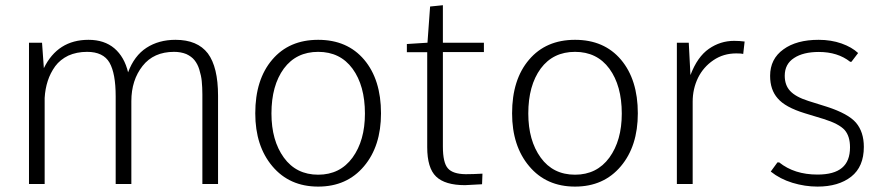

<svg xmlns="http://www.w3.org/2000/svg" viewBox="-20 -688 3301 718"><path d="M471.2 0V-309.6Q471.2 -388.2 513.2 -441.4Q554.7 -494.1 630.9 -494.1Q656.2 -494.1 676.8 -485.8Q696.3 -476.6 707 -463.4Q719.2 -448.2 725.1 -428.7Q732.4 -405.3 734.4 -385.3Q736.8 -360.8 736.8 -335V0H795.4V-330.1Q795.4 -437 757.3 -488.3Q718.3 -539.1 636.2 -539.1Q573.7 -539.1 527.8 -509.3Q481.9 -479.5 459 -417.5Q445.3 -475.1 407.7 -507.3Q370.1 -539.1 311 -539.1Q195.8 -539.1 144 -433.1L137.2 -528.3H88.4V0H147V-321.8Q148.9 -355.5 158.7 -385.7Q168 -414.6 186.5 -440.4Q205.1 -465.3 235.4 -480Q266.6 -494.1 305.7 -494.1Q366.2 -494.1 389.6 -453.6Q412.6 -413.1 412.6 -327.6V0Z M1341.3 -66.4Q1404.8 -141.6 1404.8 -264.2Q1404.8 -390.1 1341.8 -464.8Q1278.8 -539.1 1169.9 -539.1Q1061 -539.1 998 -464.8Q934.6 -390.6 934.6 -264.2Q934.6 -142.1 998.5 -66.4Q1062.5 9.8 1169.9 9.8Q1277.3 9.8 1341.3 -66.4ZM1169.9 -34.7Q1087.9 -34.7 1041.5 -98.6Q995.1 -162.6 995.1 -263.7Q995.1 -368.2 1041.5 -431.6Q1087.9 -494.1 1169.9 -494.1Q1252 -494.1 1298.3 -431.2Q1344.7 -367.7 1344.7 -263.2Q1344.7 -162.6 1298.3 -98.6Q1251.5 -34.7 1169.9 -34.7Z M1719.2 4.4Q1740.2 3.4 1782.7 1L1784.2 -38.6Q1748.5 -36.6 1721.7 -36.6Q1673.3 -37.1 1654.8 -58.6Q1636.2 -79.6 1636.2 -140.1V-493.2H1789.6V-528.3H1636.2V-668.5L1588.4 -663.6L1578.6 -528.3L1501.5 -523.4V-492.7H1577.6V-137.7Q1577.6 -59.6 1610.8 -27.8Q1644 4.4 1719.2 4.4Z M2301.8 -66.4Q2365.2 -141.6 2365.2 -264.2Q2365.2 -390.1 2302.2 -464.8Q2239.3 -539.1 2130.4 -539.1Q2021.5 -539.1 1958.5 -464.8Q1895 -390.6 1895 -264.2Q1895 -142.1 1959 -66.4Q2022.9 9.8 2130.4 9.8Q2237.8 9.8 2301.8 -66.4ZM2130.4 -34.7Q2048.3 -34.7 2002 -98.6Q1955.6 -162.6 1955.6 -263.7Q1955.6 -368.2 2002 -431.6Q2048.3 -494.1 2130.4 -494.1Q2212.4 -494.1 2258.8 -431.2Q2305.2 -367.7 2305.2 -263.2Q2305.2 -162.6 2258.8 -98.6Q2211.9 -34.7 2130.4 -34.7Z M2511.2 -528.3V0H2570.3V-308.1Q2570.3 -355.5 2590.3 -397Q2610.4 -437.5 2647.9 -462.9Q2685.1 -488.3 2733.4 -488.3Q2753.4 -488.3 2759.3 -486.3L2764.6 -532.7Q2746.1 -535.2 2725.1 -535.2Q2673.8 -535.2 2630.9 -505.4Q2587.9 -475.6 2562 -407.2L2555.7 -528.3Z M3158.7 -137.2Q3158.7 -85.4 3128.9 -60.5Q3099.1 -35.2 3037.1 -35.2Q2950.7 -35.2 2894 -80.6H2887.2L2862.3 -46.4Q2897 -18.6 2943.4 -4.4Q2990.2 9.8 3037.1 9.8Q3115.7 9.8 3163.1 -27.3Q3210.4 -64.5 3210.4 -138.7Q3210.4 -194.3 3181.2 -229Q3152.3 -262.7 3072.8 -288.6L3002.9 -310.5Q2955.1 -325.7 2934.6 -348.1Q2914.6 -369.6 2914.6 -404.8Q2914.6 -448.7 2949.7 -471.2Q2983.9 -493.7 3042 -493.7Q3112.8 -493.7 3159.2 -457H3164.1L3189 -489.7Q3165.5 -511.7 3127 -525.4Q3087.9 -539.1 3041.5 -539.1Q2958.5 -539.1 2909.7 -503.4Q2859.9 -467.8 2859.9 -404.3Q2859.9 -352.1 2888.2 -320.3Q2916 -287.1 2989.3 -264.6L3059.6 -243.2Q3117.7 -225.1 3138.7 -201.7Q3158.7 -178.7 3158.7 -137.2Z"/></svg>

Font: My Font
Style: ExtraLight
Weight: 500
Designer: Vernon Adams
Foundry: newtypography
Version: Version 0.001